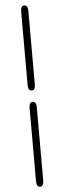

<svg xmlns="http://www.w3.org/2000/svg" viewBox="-69 -862 393 1169"><g transform="rotate(-5 127.0 -277.0)"><path d="M127 277Q105 277 105 241V-206Q105 -242 127 -242Q149 -242 149 -206V241Q149 277 127 277ZM127 -311Q105 -311 105 -347V-795Q105 -831 127 -831Q149 -831 149 -795V-347Q149 -311 127 -311Z"/></g></svg>

Font: Resource Han Rounded KR Light
Style: Regular
Weight: 300
Designer: Cyano Hao (round all glyphs); Ryoko NISHIZUKA 西塚涼子 (kana, bopomofo & ideographs); Paul D. Hunt (Latin, Greek & Cyrillic)
Foundry: Cyano Hao
Version: 0.990